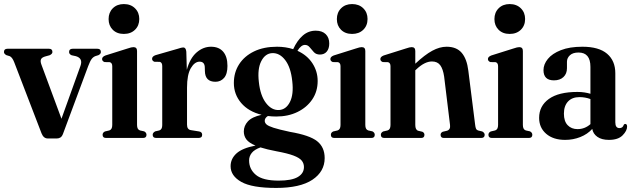

<svg xmlns="http://www.w3.org/2000/svg" viewBox="-26 -679 3112 945"><path d="M254 2.5H209Q188.5 2.5 178.5 -22.5L44 -372.5Q34.5 -397 22 -402.5L5.5 -407.5Q-6.5 -414 -6.5 -423Q-6.5 -439 10.5 -439H215.5Q232 -439 232 -423Q232 -413.5 218 -407L199.5 -402Q180 -397 175.8 -387.2Q171.5 -377.5 178 -360.5L276.5 -94.5L370 -354.5Q383.5 -392 347.5 -402.5L326.5 -407Q314 -412.5 314 -423Q314 -439 331.5 -439H453.5Q470.5 -439 470.5 -423Q470.5 -413.5 458.5 -407.5L444 -403Q433 -399 425.2 -388.8Q417.5 -378.5 408 -353.5L284 -20Q279 -7 271.2 -2.2Q263.5 2.5 254 2.5Z M583.5 -512Q549.5 -512 529 -532.5Q508.5 -553 508.5 -585Q508.5 -617.5 529.2 -638.2Q550 -659 583.5 -659Q617.5 -659 638.5 -638.2Q659.5 -617.5 659.5 -585.5Q659.5 -553 638.5 -532.5Q617.5 -512 583.5 -512ZM648.5 -428V-64Q648.5 -41.5 663 -37L683.5 -32.5Q695 -26.5 695 -15.5Q695 0 678 0H496Q479 0 479 -15.5Q479 -26.5 490.5 -32L512 -37Q526.5 -41.5 526.5 -64V-353Q526.5 -369.5 514.5 -373L488.5 -373.5Q476.5 -378 476.5 -388.5Q476.5 -399.5 493 -406L601 -440Q613 -444 619.2 -445.5Q625.5 -447 631 -447Q648.5 -447 648.5 -428Z M891 -424.5 893.5 -335.5Q909 -392.5 941.5 -420.8Q974 -449 1012.5 -449Q1051.5 -449 1072.5 -424.5Q1093.5 -400 1093.5 -354.5Q1093.5 -314.5 1076.8 -295.5Q1060 -276.5 1034.5 -276.5Q983.5 -276.5 982.5 -329L982 -345.5Q982 -375.5 956.5 -375.5Q932 -375.5 913.2 -343.5Q894.5 -311.5 894.5 -247.5V-65.5Q894.5 -41.5 913.5 -38.5L954 -32Q969 -29.5 969 -15.5Q969 0 951 0H743Q725.5 0 725.5 -15.5Q725.5 -26 738 -32.5L758 -37Q772.5 -41.5 772.5 -63V-354Q772.5 -371 761 -374.5L734 -375Q722.5 -379.5 722.5 -389.5Q722.5 -401.5 739.5 -407.5L849 -439Q868 -445.5 876 -445.5Q889 -445.5 891 -424.5Z M1401 -30Q1498 -13.5 1535 16Q1572 45.5 1572 99Q1572 165.5 1511.5 205.8Q1451 246 1333 246Q1214 246 1161.5 216.2Q1109 186.5 1109 139Q1109 102.5 1137.8 76.2Q1166.5 50 1231.5 37.5Q1199 24 1186.5 7Q1174 -10 1174 -32Q1174 -59.5 1194 -81.5Q1214 -103.5 1261.5 -114Q1197 -130 1161 -172.2Q1125 -214.5 1125 -270.5Q1125 -322.5 1151 -362.8Q1177 -403 1224.5 -426Q1272 -449 1337.5 -449Q1380.5 -449 1417 -437Q1437 -480.5 1464.5 -504.2Q1492 -528 1528 -528Q1559.5 -528 1577 -511Q1594.5 -494 1594.5 -465Q1594.5 -439.5 1582.2 -425Q1570 -410.5 1548.5 -410.5Q1530 -410.5 1519 -422.2Q1508 -434 1498.5 -446Q1489 -458 1475 -458Q1456 -458 1438 -429Q1485.5 -407.5 1511.5 -367.8Q1537.5 -328 1537.5 -280.5Q1537.5 -229 1511 -189.8Q1484.5 -150.5 1438.5 -128Q1392.5 -105.5 1333.5 -105.5Q1312.5 -105.5 1292.5 -108Q1277 -98.5 1277 -84.5Q1277 -74.5 1285.8 -66.5Q1294.5 -58.5 1321 -50Q1347.5 -41.5 1401 -30ZM1313 -417.5Q1279 -415.5 1259.8 -377.8Q1240.5 -340 1248 -276Q1255 -209 1283 -172.2Q1311 -135.5 1347.5 -137.5Q1382 -139.5 1401 -177Q1420 -214.5 1412.5 -279Q1405.5 -347 1377.8 -383.2Q1350 -419.5 1313 -417.5ZM1200 110.5Q1200 154 1233.8 182Q1267.5 210 1345.5 210Q1409.5 210 1439.8 192.2Q1470 174.5 1470 143Q1470 125 1458.8 111.2Q1447.5 97.5 1418.2 86.5Q1389 75.5 1334.5 65.5Q1287 56.5 1256 46.5Q1226.5 57 1213.2 73.5Q1200 90 1200 110.5Z M1707 -512Q1673 -512 1652.5 -532.5Q1632 -553 1632 -585Q1632 -617.5 1652.8 -638.2Q1673.5 -659 1707 -659Q1741 -659 1762 -638.2Q1783 -617.5 1783 -585.5Q1783 -553 1762 -532.5Q1741 -512 1707 -512ZM1772 -428V-64Q1772 -41.5 1786.5 -37L1807 -32.5Q1818.5 -26.5 1818.5 -15.5Q1818.5 0 1801.5 0H1619.5Q1602.5 0 1602.5 -15.5Q1602.5 -26.5 1614 -32L1635.5 -37Q1650 -41.5 1650 -64V-353Q1650 -369.5 1638 -373L1612 -373.5Q1600 -378 1600 -388.5Q1600 -399.5 1616.5 -406L1724.5 -440Q1736.5 -444 1742.8 -445.5Q1749 -447 1754.5 -447Q1772 -447 1772 -428Z M2018 -428V-365.5Q2065 -409.5 2101.5 -429.2Q2138 -449 2172 -449Q2221 -449 2246.5 -419Q2272 -389 2279 -331.5L2312.5 -65.5Q2314 -52 2317 -45.5Q2320 -39 2328.5 -36.5L2347.5 -32Q2359.5 -25.5 2359.5 -15.5Q2359.5 0 2342 0H2158.5Q2142.5 0 2142.5 -15.5Q2142.5 -25.5 2153 -30.5L2174 -35.5Q2192 -41 2189 -64L2160 -302Q2154.5 -339.5 2140.8 -358Q2127 -376.5 2100 -376.5Q2064 -376.5 2023 -337.5L2018 -333V-64Q2018 -40 2032 -35.5L2053 -30.5Q2063 -25.5 2063 -15.5Q2063 0 2047 0H1865.5Q1848.5 0 1848.5 -15.5Q1848.5 -26 1860 -32L1881.5 -37Q1896 -41 1896 -64V-353Q1896 -369.5 1884 -373L1858 -373.5Q1846 -378 1846 -388.5Q1846 -399.5 1862.5 -406L1970.5 -440Q1982.5 -444 1988.8 -445.5Q1995 -447 2000.5 -447Q2018 -447 2018 -428Z M2482.5 -512Q2448.5 -512 2428 -532.5Q2407.5 -553 2407.5 -585Q2407.5 -617.5 2428.2 -638.2Q2449 -659 2482.5 -659Q2516.5 -659 2537.5 -638.2Q2558.5 -617.5 2558.5 -585.5Q2558.5 -553 2537.5 -532.5Q2516.5 -512 2482.5 -512ZM2547.5 -428V-64Q2547.5 -41.5 2562 -37L2582.5 -32.5Q2594 -26.5 2594 -15.5Q2594 0 2577 0H2395Q2378 0 2378 -15.5Q2378 -26.5 2389.5 -32L2411 -37Q2425.5 -41.5 2425.5 -64V-353Q2425.5 -369.5 2413.5 -373L2387.5 -373.5Q2375.5 -378 2375.5 -388.5Q2375.5 -399.5 2392 -406L2500 -440Q2512 -444 2518.2 -445.5Q2524.5 -447 2530 -447Q2547.5 -447 2547.5 -428Z M2627.5 -99Q2627.5 -157.5 2675.5 -192Q2723.5 -226.5 2816 -226.5Q2835 -226.5 2850.8 -224Q2866.5 -221.5 2880 -217.5V-350Q2880 -420.5 2821.5 -420.5Q2793.5 -420.5 2779 -407Q2764.5 -393.5 2764.5 -375V-343.5Q2764.5 -316 2747.2 -299.8Q2730 -283.5 2700.5 -283.5Q2649 -283.5 2649 -334Q2649 -362.5 2670.5 -389Q2692 -415.5 2734.8 -432.2Q2777.5 -449 2840.5 -449Q2921.5 -449 2962 -414.5Q3002.5 -380 3002.5 -318.5V-77Q3002.5 -48.5 3023 -48.5Q3039 -48.5 3044 -64.5Q3046.5 -69 3051 -69Q3060.5 -69 3060.5 -56Q3060.5 -35.5 3038.5 -13Q3016.5 9.5 2971 9.5Q2935.5 9.5 2914.2 -5.5Q2893 -20.5 2889 -44.5Q2865.5 -18.5 2830.2 -4.5Q2795 9.5 2755.5 9.5Q2697 9.5 2662.2 -20.5Q2627.5 -50.5 2627.5 -99ZM2749.5 -119.5Q2749.5 -82 2768 -62.8Q2786.5 -43.5 2816.5 -43.5Q2852.5 -43.5 2880 -68V-191.5Q2854.5 -201 2826 -201Q2790 -201 2769.8 -179.5Q2749.5 -158 2749.5 -119.5Z"/></svg>

Font: Fraunces 144pt S050 SemiBold
Style: Regular
Weight: 600
Version: Version 1.000; ttfautohint (v1.8.3)